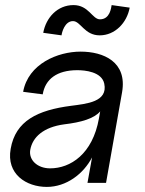

<svg xmlns="http://www.w3.org/2000/svg" viewBox="-20 -719 569 755"><path d="M164 16C241 16 308 -35 342 -100L324 0H397L460 -356C481 -476 387 -516 297 -516C207 -516 91 -468 71 -358L148 -348C158 -408 204 -443 284 -443C314 -443 380 -437 390 -390C405 -318 320 -311 260 -303C128 -286 41 -244 22 -134C4 -34 84 16 164 16ZM99 -130C108 -180 151 -219 232 -230C300 -238 350 -253 374 -281L369 -253C344 -113 257 -57 177 -57C127 -57 92 -90 99 -130ZM150 -590 222 -580C223 -590 234 -636 267 -636C297 -636 312 -580 372 -580C432 -580 479 -629 490 -689L419 -699C417 -689 413 -643 373 -643C343 -643 329 -699 269 -699C206 -699 161 -650 150 -590Z"/></svg>

Font: Uncut Sans
Style: Italic
Weight: 400
Italic angle: -10°
Designer: Kasper Nordkvist
Foundry: Uncut Type
Version: Version 1.111;FEAKit 1.0